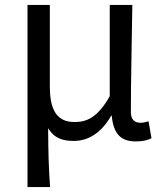

<svg xmlns="http://www.w3.org/2000/svg" viewBox="-20 -563 668 782"><path d="M92 199H184C178 114 177 66 176 -41C202 2 238 11 281 11C340 11 393 -22 433 -92H435C442 -19 471 13 533 13C562 13 581 8 597 0L585 -69C572 -65 562 -63 553 -63C529 -63 513 -75 513 -106C513 -237 517 -396 519 -543H427V-171C376 -82 332 -66 283 -66C212 -66 183 -115 183 -210V-543H92Z"/></svg>

Font: Noto Sans KR Regular
Style: Regular
Weight: 400
Designer: Ryoko NISHIZUKA  (kana & ideographs); Paul D. Hunt (Latin, Greek & Cyrillic); Wenlong ZHANG  (bopomofo); Sandoll Communi
Foundry: Adobe Systems Incorporated
Version: Version 1.004;PS 1.004;hotconv 1.0.82;makeotf.lib2.5.63406